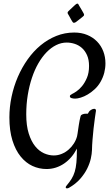

<svg xmlns="http://www.w3.org/2000/svg" viewBox="-20 -870 610 1057"><path d="M560.5 -521Q560.5 -495.1 554 -469.5Q547.4 -443.8 533.2 -418.9Q520 -396 501.2 -378.7Q482.4 -361.3 462.9 -349.9Q443.4 -338.4 425 -332.8Q406.7 -327.1 394 -327.1Q382.8 -327.1 373.8 -329.8Q364.7 -332.5 364.7 -340.3Q364.7 -343.8 367.4 -346.4Q370.1 -349.1 377.4 -353Q385.3 -356.4 400.6 -366.7Q416 -377 431.4 -395.5Q446.8 -414.1 458.5 -441.4Q470.2 -468.8 470.2 -506.8Q470.2 -541.5 459.2 -566.2Q448.2 -590.8 430.7 -606.2Q413.1 -621.6 391.1 -628.7Q369.1 -635.7 347.2 -635.7Q317.4 -635.7 289.3 -621.8Q261.2 -607.9 236.3 -582.3Q211.4 -556.6 190.9 -521Q170.4 -485.4 155.8 -441.4Q141.1 -397.5 132.8 -346.7Q124.5 -295.9 124.5 -240.7Q124.5 -178.2 138.2 -135Q151.9 -91.8 173.6 -64.9Q195.3 -38.1 222.4 -26.1Q249.5 -14.2 275.9 -14.2Q298.8 -14.2 319.8 -22.9Q340.8 -31.7 357.7 -46.4Q374.5 -61 386.7 -80.1Q398.9 -99.1 404.3 -120.1Q405.8 -126 407.2 -136.2Q408.7 -146.5 410.4 -158.4Q412.1 -170.4 414.1 -183.1Q416 -195.8 418.2 -206.8Q420.4 -217.8 422.4 -225.6Q424.3 -233.4 426.3 -235.8Q428.2 -237.8 432.1 -239.7Q435.5 -241.2 440.9 -242.7Q446.3 -244.1 454.6 -244.1Q456.5 -244.1 458.3 -243.9Q460 -243.7 461.9 -243.7Q462.9 -243.7 464.1 -245.1Q465.3 -246.6 466.3 -248.5Q467.8 -250.5 469.2 -253.9Q470.7 -256.8 473.9 -259.8Q477.1 -262.7 481.2 -265.1Q485.4 -267.6 489.7 -269.3Q494.1 -271 498 -271Q502.4 -271 505.4 -268.8Q508.3 -266.6 508.3 -261.2Q508.3 -259.8 508.1 -258.1Q507.8 -256.3 507.3 -253.9Q505.4 -242.2 502 -217.3Q498.5 -192.4 495.1 -162.4Q491.7 -132.3 489.3 -100.6Q486.8 -68.8 486.3 -43Q485.8 -23.9 480 2.7Q474.1 29.3 460 58.1Q445.8 86.9 421.4 114.7Q397 142.6 359.4 164.1Q353.5 167 349.1 167Q341.8 167 341.8 160.6Q341.8 158.2 343.3 156Q344.7 153.8 347.2 150.9Q363.3 131.8 374 114.5Q384.8 97.2 391.4 75.4Q397.9 53.7 400.6 25.1Q403.3 -3.4 403.3 -44.9V-51.8Q390.1 -25.9 372.3 -5.1Q354.5 15.6 333 30.3Q311.5 44.9 287.1 52.7Q262.7 60.5 236.3 60.5Q195.3 60.5 158.4 43.5Q121.6 26.4 93.3 -8.8Q64.9 -43.9 48.3 -97.4Q31.7 -150.9 31.7 -223.6Q31.7 -280.8 43.7 -337.6Q55.7 -394.5 78.1 -446.5Q100.6 -498.5 132.3 -543.2Q164.1 -587.9 203.6 -620.6Q243.2 -653.3 289.8 -672.1Q336.4 -690.9 388.7 -690.9Q428.2 -690.9 460 -677.7Q491.7 -664.6 514.2 -641.6Q536.6 -618.7 548.6 -587.6Q560.5 -556.6 560.5 -521ZM441.4 -794.4Q442.9 -791.5 442.9 -788.6Q442.9 -782.7 433.6 -776.4Q421.4 -767.6 412.8 -760Q404.3 -752.4 397.9 -748.5Q392.1 -744.6 387.2 -744.6Q383.3 -744.6 381.6 -746.6Q379.9 -748.5 377.4 -752.4Q374.5 -756.8 371.6 -762.2Q368.7 -767.6 365.7 -772.9Q362.8 -778.3 360.1 -783.2Q357.4 -788.1 355.5 -791Q354 -793.5 353 -795.4Q352.1 -797.4 352.1 -799.8Q352.1 -803.7 356.4 -808.1Q358.4 -810.1 364.3 -815.7Q370.1 -821.3 377 -827.6Q383.8 -834 389.6 -839.4Q395.5 -844.7 397.5 -846.2Q399.4 -847.7 401.6 -848.9Q403.8 -850.1 406.2 -850.1Q410.2 -850.1 411.6 -846.2Q412.6 -843.8 417.2 -836.2Q421.9 -828.6 427 -819.8Q432.1 -811 436.3 -803.7Q440.4 -796.4 441.4 -794.4Z"/></svg>

Font: Engagement
Style: Regular
Weight: 400
Designer: Astigmatic (AOETI)
Foundry: Astigmatic (AOETI)
Version: Version 1.000